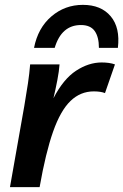

<svg xmlns="http://www.w3.org/2000/svg" viewBox="-20 -770 507 790"><path d="M412 -387Q394 -394 366 -394Q311 -394 270 -354.5Q229 -315 198.5 -228.5Q168 -142 143 0H21L80 -334Q89 -387 95 -427Q101 -467 104 -505H225Q223 -477 216 -440.5Q209 -404 200 -366Q241 -445 293 -479Q345 -513 398 -513Q414 -513 428 -511Q442 -509 453 -505ZM387 -573Q387 -618 369.5 -642.5Q352 -667 313 -667Q233 -667 205 -573H120Q136 -655 191.5 -702.5Q247 -750 321 -750Q396 -750 435.5 -703Q475 -656 465 -573Z"/></svg>

Font: Livvic SemiBold
Style: Italic
Weight: 600
Italic angle: -10°
Designer: Jacques Le Bailly, Baron von Fonthausen
Version: Version 1.001; ttfautohint (v1.8.2)